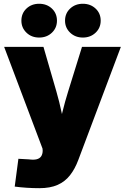

<svg xmlns="http://www.w3.org/2000/svg" viewBox="-20 -773 650 999"><path d="M56.6 197.8 75.7 53.2 130.4 56.2Q154.8 59.6 170.7 55.7Q186.5 51.8 194.1 40.5Q201.7 29.3 202.1 11.7L201.2 0L1.5 -529.3H206.1L273.4 -296.9Q289.1 -242.7 300.5 -188Q312 -133.3 325.2 -73.7H278.3Q291 -133.3 304.4 -188.5Q317.9 -243.7 334.5 -296.9L406.7 -529.3H608.9L387.7 58.6Q370.1 106 344.2 138.9Q318.4 171.9 279.8 189Q241.2 206.1 185.1 206.1Q151.9 206.1 118.4 203.9Q85 201.7 56.6 197.8ZM411.1 -577.6Q371.6 -577.6 345 -603Q318.4 -628.4 318.4 -665.5Q318.4 -703.6 345 -728.5Q371.6 -753.4 411.1 -753.4Q450.7 -753.4 477.3 -728.5Q503.9 -703.6 503.9 -665.5Q503.9 -627.9 477.3 -602.8Q450.7 -577.6 411.1 -577.6ZM183.6 -577.6Q144 -577.6 117.7 -603Q91.3 -628.4 91.3 -665.5Q91.3 -703.6 117.7 -728.5Q144 -753.4 183.6 -753.4Q223.6 -753.4 250 -728.5Q276.4 -703.6 276.4 -665.5Q276.4 -627.9 250 -602.8Q223.6 -577.6 183.6 -577.6Z"/></svg>

Font: Inter 24pt Black
Style: Regular
Weight: 900
Designer: Rasmus Andersson
Foundry: rsms
Version: Version 4.001;git-66647c0bb